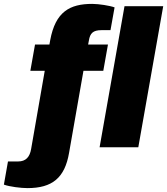

<svg xmlns="http://www.w3.org/2000/svg" viewBox="-110 -757 859 987"><path d="M31 210C159 210 223 157 245 29L319 -393H421L445 -528H343L347 -549C353 -586 368 -602 412 -602H458L479 -719C455 -728 398 -737 364 -737C249 -737 175 -697 148 -550L144 -528H70L46 -393H120L50 9C43 50 23 73 -17 73H-69L-90 192C-61 203 -1 210 31 210ZM402 0H601L729 -725H530Z"/></svg>

Font: Archivo Black
Style: Italic
Weight: 900
Italic angle: -10°
Designer: Hector Gatti
Foundry: Omnibus-Type
Version: Version 2.001